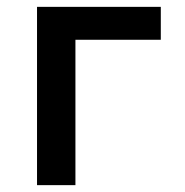

<svg xmlns="http://www.w3.org/2000/svg" viewBox="-20 -540 540 560"><path d="M88 0V-520H449V-424H200V0Z"/></svg>

Font: Iosevka SS18
Style: Bold
Weight: 700
Monospace: yes
Designer: Belleve Invis
Foundry: Belleve Invis
Version: Version 25.1.1; ttfautohint (v1.8.4)